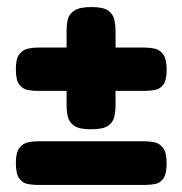

<svg xmlns="http://www.w3.org/2000/svg" viewBox="-20 -516 518 545"><path d="M87 -258Q73 -258 59 -260.5Q45 -263 35 -275.5Q25 -288 25 -319Q25 -350 35 -362.5Q45 -375 59.5 -378Q74 -381 88 -381H390Q405 -381 419 -378Q433 -375 443 -362Q453 -349 453 -318Q453 -288 443.5 -275.5Q434 -263 419.5 -260.5Q405 -258 389 -258ZM238 -149Q205 -149 190.5 -159Q176 -169 172.5 -185Q169 -201 169 -219V-428Q169 -446 172.5 -461Q176 -476 191 -486Q206 -496 239 -496Q273 -496 287 -486Q301 -476 304.5 -460Q308 -444 308 -427V-218Q308 -201 304.5 -185Q301 -169 287 -159Q273 -149 238 -149ZM87 9Q73 9 59 6.5Q45 4 35 -9Q25 -22 25 -53Q25 -83 35 -96Q45 -109 59.5 -112Q74 -115 88 -115H390Q405 -115 419 -112Q433 -109 443 -96Q453 -83 453 -52Q453 -22 443.5 -9Q434 4 419.5 6.5Q405 9 389 9Z"/></svg>

Font: Fredoka Light SemiBold
Style: Regular
Weight: 600
Version: Version 2.001